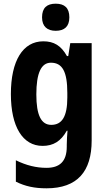

<svg xmlns="http://www.w3.org/2000/svg" viewBox="-20 -781 580 1041"><path d="M282 -761C235 -761 208 -739 208 -687C208 -637 237 -614 282 -614C329 -614 356 -637 356 -687C356 -738 330 -761 282 -761ZM215 -557C104 -557 39 -452 39 -271C39 -94 103 10 211 10C269 10 310 -15 342 -72H346C344 -49 342 -18 342 4V14C342 96 302 129 232 129C177 129 123 116 66 88V204C116 229 167 240 232 240C400 240 477 148 477 -19V-547H361L350 -477H343C311 -534 272 -557 215 -557ZM256 -441C318 -441 345 -393 345 -277V-252C345 -149 316 -104 258 -104C203 -104 177 -157 177 -269C177 -384 203 -441 256 -441Z"/></svg>

Font: Noto Sans Devanagari Condensed
Style: Bold
Weight: 700
Width: 3
Designer: Jelle Bosma - Monotype Design Team
Foundry: Monotype Imaging Inc.
Version: Version 2.004